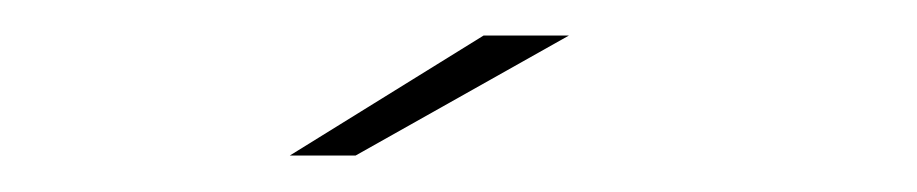

<svg xmlns="http://www.w3.org/2000/svg" viewBox="-20 -703 516 108"><path d="M143 -615.5H180L300 -683H252Z"/></svg>

Font: Anybody ExtraExpanded ExtraLight
Style: Regular
Weight: 250
Width: 8
Version: Version 1.113;gftools[0.9.25]